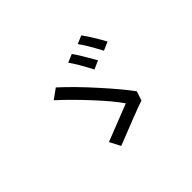

<svg xmlns="http://www.w3.org/2000/svg" viewBox="-128 -1023 1257 1257"><g transform="rotate(-45 500.0 -394.5)"><path d="M583 -701Q615 -656 675 -550L616 -524Q562 -627 526 -677ZM713 -743Q759 -679 806 -593L747 -567Q690 -674 656 -719ZM690 -163Q615 -138 386 -46L347 -121Q487 -175 604 -222Q563 -284 465 -390Q367 -496 285 -570L354 -620Q445 -537 551.5 -418.5Q658 -300 711 -227Z"/></g></svg>

Font: Noto Sans SC
Style: Regular
Weight: 400
Designer: Ryoko NISHIZUKA  (kana, bopomofo & ideographs); Paul D. Hunt (Latin, Greek & Cyrillic); Sandoll Communications , Soo-you
Foundry: Adobe
Version: Version 2.002;hotconv 1.0.116;makeotfexe 2.5.65601